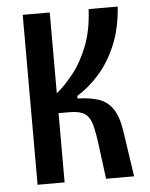

<svg xmlns="http://www.w3.org/2000/svg" viewBox="-50 -701 580 743"><g transform="rotate(-5 240.5 -330.0)"><path d="M66 0V-660H171V-346Q205 -374 238 -416Q271 -458 294.5 -518Q318 -578 322 -660H435Q429 -575 402 -511Q375 -447 335 -402Q295 -357 249 -329V-319Q293 -318 327 -308Q361 -298 383 -268.5Q405 -239 414 -182L441 0H332L316 -125Q309 -181 300.5 -212Q292 -243 272.5 -256Q253 -269 214 -269H171V0Z"/></g></svg>

Font: Bricolage Grotesque 10pt Condensed Medium
Style: Regular
Weight: 500
Width: 3
Designer: Mathieu Triay
Foundry: Atelier Triay
Version: Version 1.000; ttfautohint (v1.8.4.7-5d5b);gftools[0.9.32]